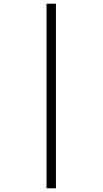

<svg xmlns="http://www.w3.org/2000/svg" viewBox="-20 -780 558 1040"><path d="M232 240V-760H283V240Z"/></svg>

Font: Noto Serif Display SemiCondensed Medium
Style: Italic
Weight: 500
Width: 4
Italic angle: -12°
Designer: Monotype Design Team
Foundry: Monotype Imaging Inc.
Version: Version 2.009